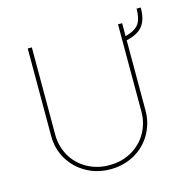

<svg xmlns="http://www.w3.org/2000/svg" viewBox="-113 -899 1042 1027"><g transform="rotate(-15 407.5 -386.0)"><path d="M375 11.4Q301.1 11.4 241.8 -22.4Q182.9 -55.8 148.1 -113.6Q113.6 -171.5 113.6 -243.6V-727.3H136.4V-245.7Q136 -212.4 144.2 -182Q152.3 -151.6 167.4 -125.4Q182.5 -99.1 204.2 -77.9Q225.9 -56.8 252.5 -41.9Q279.1 -27 310.2 -19Q341.3 -11 375 -11.4Q409.1 -11 440.2 -19Q471.2 -27 497.7 -41.9Q524.1 -56.8 545.8 -77.9Q567.5 -99.1 582.6 -125.4Q597.7 -151.6 605.8 -182Q614 -212.4 613.6 -245.7V-727.3H636.4V-655.5Q690.7 -670.1 710.6 -697.4Q730.8 -724.8 731.5 -782.7H754.3V-780.2Q754.3 -715.9 726.9 -681.1Q699.9 -646.7 636.4 -632.8V-245.7Q636.7 -209.2 627.7 -176Q618.6 -142.8 602.1 -114Q585.6 -85.2 562 -62Q538.4 -38.7 509.2 -22.4Q480.1 -6 446.2 2.8Q412.3 11.7 375 11.4Z"/></g></svg>

Font: Linik Sans Thin
Style: Regular
Weight: 100
Designer: Fonts by Rasmus Andersson / Changes by Cristiano Sobral with parts from Marc Monis
Foundry: rsms
Version: Version 3.020; ttfautohint (v1.6)